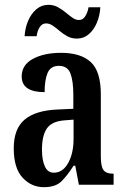

<svg xmlns="http://www.w3.org/2000/svg" viewBox="-20 -766 519 796"><path d="M162 10Q110 10 73.5 -29.5Q37 -69 37 -151Q37 -232 82 -270Q127 -308 218 -312L284 -315V-373Q284 -430 272 -461.5Q260 -493 224 -493Q190 -493 177.5 -464Q165 -435 165 -384Q70 -384 70 -449Q70 -497 116.5 -522Q163 -547 233 -547Q315 -547 356.5 -508.5Q398 -470 398 -375V-118Q398 -76 409 -61Q420 -46 448 -46H451V0H307L292 -79H285Q259 -38 234.5 -14Q210 10 162 10ZM203 -50Q240 -50 262.5 -90Q285 -130 285 -191V-270L247 -267Q194 -263 174 -233Q154 -203 154 -146Q154 -102 166 -76Q178 -50 203 -50ZM299 -606Q277 -606 259.5 -615.5Q242 -625 227.5 -637.5Q213 -650 199 -659.5Q185 -669 171 -669Q154 -669 144 -652.5Q134 -636 132 -616H82Q84 -650 96.5 -679.5Q109 -709 130.5 -727.5Q152 -746 181 -746Q202 -746 219.5 -736.5Q237 -727 252 -714.5Q267 -702 280.5 -692.5Q294 -683 307 -683Q324 -683 334 -699.5Q344 -716 347 -736H396Q394 -701 381.5 -671.5Q369 -642 348 -624Q327 -606 299 -606Z"/></svg>

Font: Noto Serif Devanagari ExtraCondensed SemiBold
Style: Regular
Weight: 600
Width: 2
Designer: Universal Thirst, Indian Type Foundry and the Monotype Design Team
Foundry: Monotype Imaging Inc.
Version: Version 2.004; ttfautohint (v1.8.4.7-5d5b)